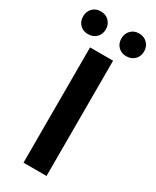

<svg xmlns="http://www.w3.org/2000/svg" viewBox="-266 -1007 867 1069"><g transform="rotate(30 167.0 -472.5)"><path d="M91 0V-741H239V0ZM43 -799Q11 -799 -9 -819.5Q-29 -840 -29 -872Q-29 -903 -9 -924Q11 -945 43 -945Q76 -945 96.5 -924Q117 -903 117 -872Q117 -840 96.5 -819.5Q76 -799 43 -799ZM289 -799Q257 -799 237 -819.5Q217 -840 217 -872Q217 -903 237 -924Q257 -945 289 -945Q322 -945 342.5 -924Q363 -903 363 -872Q363 -840 342.5 -819.5Q322 -799 289 -799Z"/></g></svg>

Font: Noto Sans KR
Style: Bold
Weight: 700
Designer: Ryoko NISHIZUKA  (kana, bopomofo & ideographs); Paul D. Hunt (Latin, Greek & Cyrillic); Sandoll Communications , Soo-you
Foundry: Adobe
Version: Version 2.004-H2;hotconv 1.0.118;makeotfexe 2.5.65603